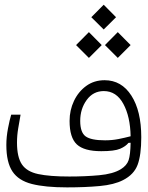

<svg xmlns="http://www.w3.org/2000/svg" viewBox="-20 -790 626 811"><path d="M263.2 1.5Q170.9 1.5 114.5 -12.9Q58.1 -27.3 32.5 -65.9Q6.8 -104.5 6.8 -177.7Q6.8 -211.9 13.9 -248.5Q21 -285.2 27.3 -305.7H66.9Q62 -277.8 56.9 -247.8Q51.8 -217.8 51.8 -187.5Q51.8 -126.5 72.5 -95.7Q93.3 -64.9 141.6 -54.7Q189.9 -44.4 272.9 -44.4Q339.8 -44.4 398.7 -49.8Q457.5 -55.2 490.2 -75.2Q515.6 -90.8 523.2 -113.3Q530.8 -135.7 531.7 -187L522.5 -186.5Q511.2 -171.9 487.3 -161.6Q463.4 -151.4 407.7 -151.4Q335.4 -151.4 304.7 -179.9Q273.9 -208.5 273.9 -279.3Q273.9 -324.7 292.5 -363.8Q311 -402.8 344.2 -427Q377.4 -451.2 421.9 -451.2Q493.2 -451.2 534.9 -386.2Q576.7 -321.3 576.7 -210.4Q576.7 -135.3 561.3 -94Q545.9 -52.7 500 -29.3Q462.4 -9.8 401.1 -4.2Q339.8 1.5 263.2 1.5ZM531.7 -214.4Q530.3 -297.4 501 -351.3Q471.7 -405.3 418.5 -405.3Q373.5 -405.3 346.2 -367.7Q318.8 -330.1 318.8 -279.3Q318.8 -230.5 341.8 -213.9Q364.7 -197.3 423.8 -197.3Q453.1 -197.3 480.2 -202.6Q507.3 -208 531.7 -214.4ZM355.5 -545.4 301.3 -599.6 355.5 -654.3 409.7 -599.6ZM477.5 -545.4 423.3 -599.6 477.5 -654.3 531.7 -599.6ZM418 -665.5 365.7 -717.3 418 -770 470.2 -717.3Z"/></svg>

Font: Cascadia Mono ExtraLight
Style: Regular
Weight: 200
Monospace: yes
Designer: Aaron Bell
Foundry: Saja Typeworks
Version: Version 2404.023; ttfautohint (v1.8.4)